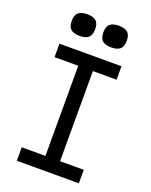

<svg xmlns="http://www.w3.org/2000/svg" viewBox="-185 -1136 970 1233"><g transform="rotate(20 300.0 -519.5)"><path d="M250 0V-800H350V0ZM88 0V-92H512V0ZM88 -708V-800H512V-708ZM408 -891Q366 -891 347 -908.5Q328 -926 328 -966Q328 -1004 347 -1021.5Q366 -1039 408 -1039Q450 -1039 469 -1021.5Q488 -1004 488 -966Q488 -926 469 -908.5Q450 -891 408 -891ZM192 -891Q150 -891 131 -908.5Q112 -926 112 -966Q112 -1004 131 -1021.5Q150 -1039 192 -1039Q234 -1039 253 -1021.5Q272 -1004 272 -966Q272 -926 253 -908.5Q234 -891 192 -891Z"/></g></svg>

Font: Victor Mono
Style: Bold
Weight: 700
Monospace: yes
Designer: Rune Bjørnerås
Version: Version 1.561;gftools[0.9.30]